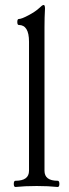

<svg xmlns="http://www.w3.org/2000/svg" viewBox="-20 -745 277 769"><path d="M42 3.9Q35.2 3.9 35.2 -8.5Q35.2 -21 42 -21Q96.2 -21 96.2 -61V-578.1Q96.2 -645 55.2 -645Q49.3 -645 49.3 -657Q49.3 -668.9 55.2 -668.9Q66.4 -668.9 94.7 -684.1Q123 -699.2 137.2 -712.9Q149.4 -725.1 154.8 -725.1Q160.2 -725.1 160.2 -710.9Q158.2 -675.8 158.2 -636.2V-61Q158.2 -21 210.9 -21Q217.8 -21 217.8 -8.5Q217.8 3.9 210.9 3.9Q173.8 0 127 0Q79.1 0 42 3.9Z"/></svg>

Font: Junicode SmCond Light
Style: Regular
Weight: 300
Width: 4
Designer: Peter S. Baker
Version: Version 2.206